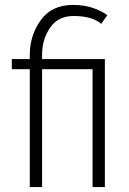

<svg xmlns="http://www.w3.org/2000/svg" viewBox="-20 -760 524 780"><path d="M101 -479H28V-520H101V-537Q101 -616 145.5 -678Q190 -740 277 -740Q325 -740 362.5 -726Q400 -712 416 -698L391 -663Q355 -695 279 -695Q216 -695 183.5 -647.5Q151 -600 151 -538V-520H406V0H356V-479H151V0H101Z"/></svg>

Font: Raleway-v4020 Light
Style: Regular
Weight: 300
Designer: Matt McInerney, Pablo Impallari, Rodrigo Fuenzalida
Foundry: Matt McInerney, Pablo Impallari, Rodrigo Fuenzalida
Version: Version 4.020;PS 004.020;hotconv 1.0.88;makeotf.lib2.5.64775